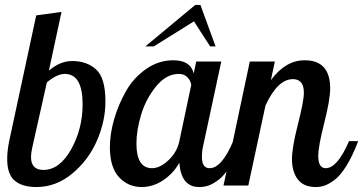

<svg xmlns="http://www.w3.org/2000/svg" viewBox="-20 -748 1464 774"><path d="M9 -107Q9 -139 17 -179L126 -686L228 -700L177 -463Q222 -502 271 -502Q330 -502 367.5 -468Q405 -434 405 -339Q405 -260 371 -181.5Q337 -103 271.5 -48.5Q206 6 127 6Q70 6 39.5 -19.5Q9 -45 9 -107ZM105 -115Q105 -63 155 -63Q220 -63 266.5 -145.5Q313 -228 313 -328Q313 -450 241 -450Q210 -450 169 -416L110 -153Q105 -130 105 -115Z M423 -155Q423 -208 440 -267Q457 -326 487.5 -380Q518 -434 568.5 -469.5Q619 -505 679 -505Q748 -505 761 -452L771 -500H872L799 -160Q794 -140 794 -115Q794 -70 825 -70Q874 -70 920 -179H957Q934 -120 909.5 -80.5Q885 -41 861.5 -23.5Q838 -6 820.5 0Q803 6 783 6Q710 6 703 -92Q679 -49 638 -21.5Q597 6 551 6Q497 6 460 -33.5Q423 -73 423 -155ZM530 -169Q530 -70 593 -70Q625 -70 659.5 -102.5Q694 -135 703 -179L751 -406Q748 -424 735 -437Q722 -450 701 -450Q650 -450 609 -399.5Q568 -349 549 -286Q530 -223 530 -169ZM566 -561 767 -728H788L849 -561H827L762 -662L600 -561Z M881 0 987 -500H1088L1072 -425Q1131 -505 1208 -505Q1311 -505 1311 -392Q1311 -346 1287 -252Q1263 -158 1263 -119Q1263 -70 1293 -70Q1340 -70 1387 -179H1424Q1401 -119 1376.5 -79.5Q1352 -40 1329 -23Q1306 -6 1289 0Q1272 6 1253 6Q1204 6 1180.5 -25Q1157 -56 1157 -107Q1157 -153 1181 -247Q1205 -341 1205 -374Q1205 -429 1161 -429Q1099 -429 1050 -322L981 0Z"/></svg>

Font: Lobster Two
Style: Italic
Weight: 400
Designer: Pablo Impallari
Foundry: Pablo Impallari. www.impallari.com
Version: Version 1.006